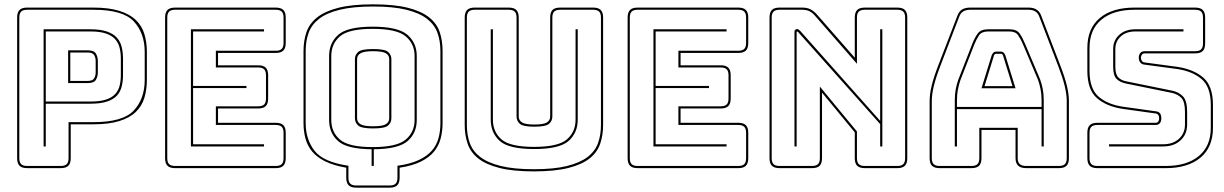

<svg xmlns="http://www.w3.org/2000/svg" viewBox="-20 -765 5641 885"><path d="M105 10Q81 10 70 -1Q59 -12 59 -36V-684Q59 -708 70 -719Q81 -730 105 -730H411Q482 -730 530 -715Q578 -700 606 -673Q634 -646 645.5 -608Q657 -570 657 -525V-397Q657 -352 645.5 -314Q634 -276 606 -249Q578 -222 530 -207Q482 -192 411 -192H306V-36Q306 -12 295 -1Q284 10 260 10ZM260 0Q279 0 287.5 -8.5Q296 -17 296 -36V-202H411Q547 -202 597 -256Q647 -310 647 -397V-525Q647 -612 597 -666Q547 -720 411 -720H105Q86 -720 77.5 -711.5Q69 -703 69 -684V-36Q69 -17 77.5 -8.5Q86 0 105 0ZM397 -287H191V-90H181V-630H397Q444 -630 473.5 -619.5Q503 -609 519 -591Q535 -573 541 -548Q547 -523 547 -494V-420Q547 -391 541 -366.5Q535 -342 519 -324.5Q503 -307 473.5 -297Q444 -287 397 -287ZM191 -297H397Q441 -297 468.5 -306Q496 -315 511 -331.5Q526 -348 531.5 -370.5Q537 -393 537 -420V-494Q537 -521 531.5 -544Q526 -567 511 -584Q496 -601 468.5 -610.5Q441 -620 397 -620H191ZM294 -533H384Q413 -533 422 -518Q431 -503 431 -484V-431Q431 -412 422 -397Q413 -382 384 -382H294ZM384 -523H304V-392H384Q407 -392 414 -404Q421 -416 421 -431V-484Q421 -499 414 -511Q407 -523 384 -523Z M787 10Q763 10 752 -1Q741 -12 741 -36V-684Q741 -708 752 -719Q763 -730 787 -730H1251Q1275 -730 1286 -719Q1297 -708 1297 -684V-567Q1297 -543 1286 -532Q1275 -521 1251 -521H985V-464H1170Q1194 -464 1205 -453Q1216 -442 1216 -418V-311Q1216 -287 1205 -276Q1194 -265 1170 -265H985V-199H1251Q1275 -199 1286 -188Q1297 -177 1297 -153V-36Q1297 -12 1286 -1Q1275 10 1251 10ZM1251 0Q1270 0 1278.5 -8.5Q1287 -17 1287 -36V-153Q1287 -172 1278.5 -180.5Q1270 -189 1251 -189H975V-275H1170Q1189 -275 1197.5 -283.5Q1206 -292 1206 -311V-418Q1206 -437 1197.5 -445.5Q1189 -454 1170 -454H975V-531H1251Q1270 -531 1278.5 -539.5Q1287 -548 1287 -567V-684Q1287 -703 1278.5 -711.5Q1270 -720 1251 -720H787Q768 -720 759.5 -711.5Q751 -703 751 -684V-36Q751 -17 759.5 -8.5Q768 0 787 0ZM1197 -100V-90H860V-630H1197V-620H870V-369H1116V-359H870V-100Z M1622 100Q1598 100 1587 89Q1576 78 1576 54V8Q1518 -2 1479.5 -21Q1441 -40 1419 -66.5Q1397 -93 1388 -126.5Q1379 -160 1379 -198V-530Q1379 -577 1392.5 -616.5Q1406 -656 1441.5 -684.5Q1477 -713 1539.5 -729Q1602 -745 1700 -745Q1798 -745 1860.5 -729Q1923 -713 1958.5 -684.5Q1994 -656 2007 -616.5Q2020 -577 2020 -530V-198Q2020 -160 2011 -126Q2002 -92 1980 -65.5Q1958 -39 1919.5 -20Q1881 -1 1822 8V54Q1822 78 1811 89Q1800 100 1776 100ZM1776 90Q1795 90 1803.5 81.5Q1812 73 1812 54V-1Q1871 -9 1909.5 -27Q1948 -45 1970 -70Q1992 -95 2001 -127.5Q2010 -160 2010 -198V-530Q2010 -576 1996.5 -613.5Q1983 -651 1948.5 -678Q1914 -705 1853.5 -720Q1793 -735 1700 -735Q1607 -735 1546 -720Q1485 -705 1450.5 -678Q1416 -651 1402.5 -613.5Q1389 -576 1389 -530V-198Q1389 -123 1429.5 -70.5Q1470 -18 1586 -1V54Q1586 73 1594.5 81.5Q1603 90 1622 90ZM1693 0V-77Q1579 -78 1538 -115Q1497 -152 1497 -212V-507Q1497 -567 1539 -604.5Q1581 -642 1698 -642Q1815 -642 1858 -604.5Q1901 -567 1901 -507V-212Q1901 -152 1859 -115Q1817 -78 1703 -77V0ZM1507 -212Q1507 -156 1547 -121.5Q1587 -87 1698 -87Q1809 -87 1850 -121.5Q1891 -156 1891 -212V-507Q1891 -563 1850 -597.5Q1809 -632 1698 -632Q1587 -632 1547 -597.5Q1507 -563 1507 -507ZM1616 -220V-493Q1616 -512 1631 -525.5Q1646 -539 1700 -539Q1754 -539 1769 -525.5Q1784 -512 1784 -493V-220Q1784 -200 1769 -186.5Q1754 -173 1700 -173Q1646 -173 1631 -186.5Q1616 -200 1616 -220ZM1626 -493V-220Q1626 -202 1641.5 -192.5Q1657 -183 1700 -183Q1743 -183 1758.5 -192.5Q1774 -202 1774 -220V-493Q1774 -510 1758.5 -519.5Q1743 -529 1700 -529Q1658 -529 1642 -519.5Q1626 -510 1626 -493Z M2760 -684V-189Q2760 -142 2746.5 -102.5Q2733 -63 2698 -35Q2663 -7 2600.5 9Q2538 25 2441 25Q2344 25 2281.5 9Q2219 -7 2184 -35Q2149 -63 2135.5 -102.5Q2122 -142 2122 -189V-684Q2122 -708 2133 -719Q2144 -730 2168 -730H2325Q2349 -730 2360 -719Q2371 -708 2371 -684V-228Q2371 -210 2386.5 -200.5Q2402 -191 2443 -191Q2485 -191 2500.5 -200.5Q2516 -210 2516 -228V-684Q2516 -708 2526.5 -719Q2537 -730 2562 -730H2714Q2738 -730 2749 -719Q2760 -708 2760 -684ZM2750 -189V-684Q2750 -703 2741.5 -711.5Q2733 -720 2714 -720H2562Q2543 -720 2534.5 -711.5Q2526 -703 2526 -684V-228Q2526 -208 2511 -194.5Q2496 -181 2443 -181Q2391 -181 2376 -194.5Q2361 -208 2361 -228V-684Q2361 -703 2352.5 -711.5Q2344 -720 2325 -720H2168Q2149 -720 2140.5 -711.5Q2132 -703 2132 -684V-189Q2132 -143 2145.5 -105.5Q2159 -68 2193.5 -41.5Q2228 -15 2288 0Q2348 15 2441 15Q2534 15 2594 0Q2654 -15 2688.5 -41.5Q2723 -68 2736.5 -105.5Q2750 -143 2750 -189ZM2242 -630H2252V-213Q2252 -157 2291.5 -122.5Q2331 -88 2442 -88Q2553 -88 2593 -122.5Q2633 -157 2633 -213V-630H2643V-213Q2643 -153 2601 -115.5Q2559 -78 2442 -78Q2325 -78 2283.5 -115.5Q2242 -153 2242 -213Z M2919 10Q2895 10 2884 -1Q2873 -12 2873 -36V-684Q2873 -708 2884 -719Q2895 -730 2919 -730H3383Q3407 -730 3418 -719Q3429 -708 3429 -684V-567Q3429 -543 3418 -532Q3407 -521 3383 -521H3117V-464H3302Q3326 -464 3337 -453Q3348 -442 3348 -418V-311Q3348 -287 3337 -276Q3326 -265 3302 -265H3117V-199H3383Q3407 -199 3418 -188Q3429 -177 3429 -153V-36Q3429 -12 3418 -1Q3407 10 3383 10ZM3383 0Q3402 0 3410.5 -8.5Q3419 -17 3419 -36V-153Q3419 -172 3410.5 -180.5Q3402 -189 3383 -189H3107V-275H3302Q3321 -275 3329.5 -283.5Q3338 -292 3338 -311V-418Q3338 -437 3329.5 -445.5Q3321 -454 3302 -454H3107V-531H3383Q3402 -531 3410.5 -539.5Q3419 -548 3419 -567V-684Q3419 -703 3410.5 -711.5Q3402 -720 3383 -720H2919Q2900 -720 2891.5 -711.5Q2883 -703 2883 -684V-36Q2883 -17 2891.5 -8.5Q2900 0 2919 0ZM3329 -100V-90H2992V-630H3329V-620H3002V-369H3248V-359H3002V-100Z M3669 -622 4037 -208V-630H4047V-90H4037V-193L3659 -617Q3658 -618 3656.5 -619Q3655 -620 3654 -620Q3653 -620 3652.5 -619Q3652 -618 3652 -617V-90H3642V-619Q3642 -625 3646 -628Q3650 -631 3654 -631Q3658 -631 3661 -629Q3664 -627 3669 -622ZM3723 0Q3742 0 3750.5 -8.5Q3759 -17 3759 -36V-366L3930 -159V-36Q3930 -17 3938.5 -8.5Q3947 0 3966 0H4116Q4135 0 4143.5 -8.5Q4152 -17 4152 -36V-684Q4152 -703 4143.5 -711.5Q4135 -720 4116 -720H3966Q3947 -720 3938.5 -711.5Q3930 -703 3930 -684V-471L3736 -693Q3723 -708 3709.5 -714Q3696 -720 3677 -720H3573Q3554 -720 3545.5 -711.5Q3537 -703 3537 -684V-36Q3537 -17 3545.5 -8.5Q3554 0 3573 0ZM3723 10H3573Q3549 10 3538 -1Q3527 -12 3527 -36V-684Q3527 -708 3538 -719Q3549 -730 3573 -730H3677Q3699 -730 3714 -723Q3729 -716 3744 -700L3920 -499V-684Q3920 -708 3931 -719Q3942 -730 3966 -730H4116Q4140 -730 4151 -719Q4162 -708 4162 -684V-36Q4162 -12 4151 -1Q4140 10 4116 10H3966Q3942 10 3931 -1Q3920 -12 3920 -36V-155L3769 -338V-36Q3769 -12 3758 -1Q3747 10 3723 10Z M4391 -303V-272H4781V-303Q4781 -330 4776.5 -353Q4772 -376 4765 -396L4696 -559Q4685 -585 4673 -602.5Q4661 -620 4633 -620H4535Q4505 -620 4493 -602.5Q4481 -585 4471 -560L4407 -396Q4400 -376 4395.5 -353Q4391 -330 4391 -303ZM4551 -510Q4555 -519 4559.5 -523Q4564 -527 4570 -527H4595Q4601 -527 4605.5 -523Q4610 -519 4614 -510L4661 -358H4504ZM4604 -507 4605 -506Q4603 -510 4601 -513.5Q4599 -517 4595 -517H4570Q4566 -517 4564 -513.5Q4562 -510 4560 -506L4561 -507L4518 -368H4647ZM4781 -90V-262H4391V-90H4381V-303Q4381 -331 4385.5 -354.5Q4390 -378 4398 -400L4462 -564Q4473 -592 4487 -611Q4501 -630 4535 -630H4633Q4666 -630 4679.5 -611Q4693 -592 4705 -563L4774 -400Q4782 -378 4786.5 -354.5Q4791 -331 4791 -303V-90ZM4494 -36V-176H4671V-36Q4671 -17 4680.5 -8.5Q4690 0 4710 0H4861Q4880 0 4888.5 -8.5Q4897 -17 4897 -36V-300Q4897 -330 4887.5 -369Q4878 -408 4858 -460L4771 -687Q4765 -704 4752.5 -712Q4740 -720 4721 -720H4452Q4432 -720 4419.5 -712Q4407 -704 4401 -687L4314 -460Q4294 -408 4284.5 -369Q4275 -330 4275 -300V-36Q4275 -17 4283.5 -8.5Q4292 0 4311 0H4458Q4477 0 4485.5 -8.5Q4494 -17 4494 -36ZM4311 10Q4287 10 4276 -1Q4265 -12 4265 -36V-300Q4265 -331 4274.5 -370.5Q4284 -410 4305 -464L4392 -690Q4399 -711 4413.5 -720.5Q4428 -730 4452 -730H4721Q4744 -730 4758.5 -720.5Q4773 -711 4780 -691L4867 -464Q4888 -410 4897.5 -370.5Q4907 -331 4907 -300V-36Q4907 -12 4896 -1Q4885 10 4861 10H4710Q4685 10 4673 -1.5Q4661 -13 4661 -36V-166H4504V-36Q4504 -12 4493 -1Q4482 10 4458 10Z M5571 -176Q5571 -86 5513 -38Q5455 10 5354 10H5038Q5014 10 5003 -1Q4992 -12 4992 -36V-153Q4992 -177 5003 -188Q5014 -199 5038 -199H5307Q5315 -199 5319 -205Q5323 -211 5323 -218Q5323 -229 5319 -235Q5315 -241 5306 -242L5156 -263Q5081 -274 5036.5 -312.5Q4992 -351 4992 -439V-544Q4992 -634 5049.5 -682Q5107 -730 5209 -730H5489Q5513 -730 5524 -719Q5535 -708 5535 -684V-565Q5535 -541 5524 -530Q5513 -519 5489 -519H5256Q5248 -519 5243.5 -513Q5239 -507 5239 -499Q5239 -490 5243.5 -484Q5248 -478 5257 -477L5406 -457Q5481 -446 5526 -407.5Q5571 -369 5571 -281ZM5354 0Q5450 0 5505.5 -45.5Q5561 -91 5561 -176V-281Q5561 -365 5518 -401Q5475 -437 5405 -447L5256 -467Q5243 -468 5236 -477Q5229 -486 5229 -499Q5229 -512 5236 -520.5Q5243 -529 5256 -529H5489Q5508 -529 5516.5 -537.5Q5525 -546 5525 -565V-684Q5525 -703 5516.5 -711.5Q5508 -720 5489 -720H5209Q5112 -720 5057 -674.5Q5002 -629 5002 -544V-439Q5002 -355 5044.5 -319Q5087 -283 5157 -273L5307 -252Q5320 -251 5326.5 -243Q5333 -235 5333 -218Q5333 -206 5326.5 -197.5Q5320 -189 5307 -189H5038Q5019 -189 5010.5 -180.5Q5002 -172 5002 -153V-36Q5002 -17 5010.5 -8.5Q5019 0 5038 0ZM5435 -630V-620H5213Q5171 -620 5146 -597Q5121 -574 5121 -539V-457Q5121 -422 5135 -408Q5149 -394 5172 -390L5383 -347Q5413 -341 5432.5 -321Q5452 -301 5452 -249V-191Q5452 -147 5422 -118.5Q5392 -90 5341 -90H5092V-100H5341Q5387 -100 5414.5 -125.5Q5442 -151 5442 -191V-249Q5442 -296 5425.5 -313.5Q5409 -331 5381 -337L5170 -380Q5144 -385 5127.5 -400.5Q5111 -416 5111 -457V-539Q5111 -579 5139 -604.5Q5167 -630 5213 -630Z"/></svg>

Font: Bungee Outline
Style: Regular
Weight: 400
Designer: David Jonathan Ross
Foundry: David Jonathan Ross
Version: Version 1.000;PS 1.0;hotconv 1.0.72;makeotf.lib2.5.5900